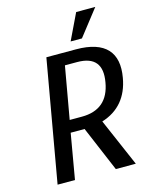

<svg xmlns="http://www.w3.org/2000/svg" viewBox="-131 -984 837 1067"><g transform="rotate(-15 287.5 -450.0)"><path d="M290 -260 400 0H515L396 -275C493 -305 551 -375 569 -480C594 -620 528 -700 358 -700H188L65 0H165L210 -260ZM223 -330 276 -630H346C446 -630 487 -580 469 -480C452 -380 393 -330 293 -330ZM413 -900 341 -750H406L523 -900Z"/></g></svg>

Font: Scada
Style: Italic
Weight: 400
Designer: Jovanny Lemonad
Foundry: Jovanny Lemonad
Version: Version 3.005